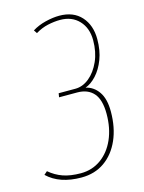

<svg xmlns="http://www.w3.org/2000/svg" viewBox="-124 -777 641 853"><g transform="rotate(-15 197.0 -350.0)"><path d="M-13 -44 2 -57Q30 -33 64 -21Q98 -9 146 -9Q198 -9 238.5 -38Q279 -67 301.5 -118Q324 -169 324 -235Q324 -300 297.5 -330Q271 -360 222 -360H139L142 -378H219Q253 -378 283 -402.5Q313 -427 332 -469.5Q351 -512 351 -566Q351 -622 318.5 -656.5Q286 -691 232 -691Q205 -691 175.5 -684.5Q146 -678 118 -661L108 -676Q135 -693 169.5 -701.5Q204 -710 233 -710Q298 -710 334 -670Q370 -630 370 -566Q370 -514 354.5 -473.5Q339 -433 314.5 -406.5Q290 -380 264 -371Q300 -363 322.5 -330.5Q345 -298 345 -240Q345 -166 320 -109.5Q295 -53 250 -21.5Q205 10 144 10Q43 10 -13 -44Z"/></g></svg>

Font: Georama SemiCondensed Thin
Style: Italic
Weight: 100
Width: 4
Italic angle: -9°
Designer: Jean-Baptiste Levee
Foundry: Production Type
Version: Version 1.000